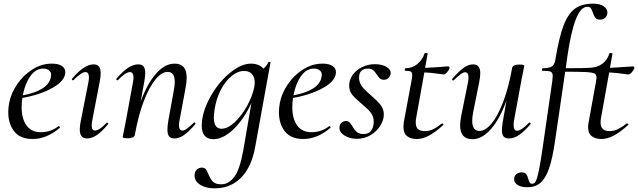

<svg xmlns="http://www.w3.org/2000/svg" viewBox="-20 -746 3479 1047"><path d="M300 -58Q303 -58 305.5 -55Q308 -52 306 -49Q235 12 157 12Q91 12 58 -29Q25 -70 25 -135Q25 -157 30 -185Q40 -237 73.5 -286.5Q107 -336 157 -367.5Q207 -399 263 -399Q298 -399 317 -386.5Q336 -374 336 -353Q336 -306 267.5 -267.5Q199 -229 102 -212Q98 -188 98 -160Q98 -99 124.5 -62Q151 -25 202 -25Q257 -25 299 -58ZM257 -324Q259 -334 259 -337Q259 -354 246.5 -363Q234 -372 216 -372Q175 -372 146 -331.5Q117 -291 104 -226Q242 -252 257 -324Z M509 -10Q481 9 455 9Q415 9 415 -40Q415 -61 421 -89L462 -297Q465 -312 465 -323Q465 -353 446 -353Q435 -353 418 -341.5Q401 -330 381 -309Q380 -308 378 -308Q375 -308 372.5 -311.5Q370 -315 373 -317Q439 -395 490 -395Q510 -395 519.5 -383.5Q529 -372 529 -348Q529 -325 524 -302L483 -89Q480 -74 480 -63Q480 -34 498 -34Q521 -34 561 -76Q562 -77 564 -77Q568 -77 570 -73.5Q572 -70 569 -68Q536 -29 509 -10Z M678 -376Q707 -395 734 -395Q754 -395 763 -383.5Q772 -372 772 -347Q772 -332 767 -302L747 -192Q783 -290 831 -344.5Q879 -399 932 -399Q965 -399 981.5 -380Q998 -361 998 -322Q998 -299 992 -267L959 -89Q956 -74 956 -64Q956 -34 975 -34Q985 -34 1000 -45Q1015 -56 1037 -77Q1039 -79 1040 -79Q1043 -79 1045 -75.5Q1047 -72 1045 -69Q1011 -29 984 -10Q957 9 931 9Q911 9 902 -2.5Q893 -14 893 -40Q893 -57 898 -89L927 -248Q933 -278 933 -300Q933 -354 894 -354Q862 -354 828 -313Q794 -272 764 -194Q734 -116 715 -9Q713 -1 703 3.5Q693 8 676 8Q649 8 649 1L653 -19Q662 -62 664 -74L705 -297Q708 -312 708 -322Q708 -353 689 -353Q665 -353 623 -309Q622 -308 620 -308Q617 -308 615 -311.5Q613 -315 615 -317Q649 -357 678 -376Z M1053 179Q1065 168 1080 168Q1095 168 1102 176.5Q1109 185 1117 205Q1128 231 1141.5 245Q1155 259 1187 259Q1226 259 1256.5 220Q1287 181 1306 77L1351 -184Q1308 -93 1252 -40Q1196 13 1143 13Q1113 13 1096.5 -5.5Q1080 -24 1080 -62Q1080 -71 1082 -91Q1092 -160 1135.5 -232.5Q1179 -305 1238 -352Q1297 -399 1349 -399Q1391 -399 1417 -372Q1436 -388 1443 -407Q1445 -409 1447 -409Q1450 -409 1453 -407.5Q1456 -406 1455 -405L1372 53Q1353 163 1295.5 222Q1238 281 1150 281Q1102 281 1071.5 261.5Q1041 242 1041 211Q1041 190 1053 179ZM1146 -106Q1146 -44 1188 -44Q1222 -44 1259.5 -79Q1297 -114 1326.5 -167Q1356 -220 1366 -269Q1369 -283 1369 -296Q1369 -325 1354 -342Q1339 -359 1311 -359Q1277 -359 1243 -331.5Q1209 -304 1184 -256Q1159 -208 1150 -148Q1146 -116 1146 -106Z M1776 -58Q1779 -58 1781.5 -55Q1784 -52 1782 -49Q1711 12 1633 12Q1567 12 1534 -29Q1501 -70 1501 -135Q1501 -157 1506 -185Q1516 -237 1549.5 -286.5Q1583 -336 1633 -367.5Q1683 -399 1739 -399Q1774 -399 1793 -386.5Q1812 -374 1812 -353Q1812 -306 1743.5 -267.5Q1675 -229 1578 -212Q1574 -188 1574 -160Q1574 -99 1600.5 -62Q1627 -25 1678 -25Q1733 -25 1775 -58ZM1733 -324Q1735 -334 1735 -337Q1735 -354 1722.5 -363Q1710 -372 1692 -372Q1651 -372 1622 -331.5Q1593 -291 1580 -226Q1718 -252 1733 -324Z M2073 -121Q2073 -91 2053.5 -60Q2034 -29 2000.5 -9Q1967 11 1926 11Q1888 11 1859.5 -6.5Q1831 -24 1831 -48Q1831 -66 1841.5 -76Q1852 -86 1867 -86Q1878 -86 1885 -79.5Q1892 -73 1902 -57Q1913 -37 1926 -26Q1939 -15 1962 -15Q2010 -15 2017 -69Q2018 -73 2018 -82Q2018 -111 2001.5 -132Q1985 -153 1951 -181Q1918 -208 1901 -229Q1884 -250 1884 -279Q1884 -311 1903.5 -338Q1923 -365 1955.5 -380.5Q1988 -396 2024 -396Q2063 -396 2088 -381Q2113 -366 2110 -343Q2107 -328 2097 -319.5Q2087 -311 2075 -311Q2060 -311 2052 -318Q2044 -325 2035 -339Q2025 -355 2014.5 -363.5Q2004 -372 1985 -372Q1966 -372 1953.5 -362Q1941 -352 1939 -335Q1938 -331 1938 -322Q1938 -295 1954.5 -274Q1971 -253 2003 -226Q2038 -196 2055.5 -173.5Q2073 -151 2073 -121Z M2398 -340Q2393 -340 2360.5 -345Q2328 -350 2294 -351L2250 -106Q2247 -91 2247 -79Q2247 -54 2259 -42.5Q2271 -31 2297 -31Q2321 -31 2342.5 -41.5Q2364 -52 2390 -73H2391Q2394 -73 2397 -70Q2400 -67 2398 -65Q2353 -24 2318.5 -6Q2284 12 2252 12Q2220 12 2200 -3.5Q2180 -19 2180 -56Q2180 -62 2182 -80L2224 -306Q2228 -323 2228 -337Q2228 -351 2220 -355.5Q2212 -360 2190 -360Q2187 -360 2187 -365Q2187 -368 2188.5 -371Q2190 -374 2191 -374Q2228 -374 2255.5 -396.5Q2283 -419 2295 -454Q2295 -457 2302 -457Q2306 -457 2309.5 -455.5Q2313 -454 2312 -453L2298 -376Q2322 -377 2344 -378.5Q2366 -380 2384 -381Q2413 -384 2424 -384Q2428 -384 2430 -381Q2432 -378 2431 -374Q2428 -364 2418 -352Q2408 -340 2398 -340Z M2446 -311Q2444 -314 2447 -317Q2482 -357 2508 -376Q2534 -395 2560 -395Q2599 -395 2599 -346Q2599 -327 2593 -297L2561 -138Q2555 -108 2555 -87Q2555 -32 2595 -32Q2627 -32 2661 -73Q2695 -114 2724.5 -192Q2754 -270 2773 -377Q2775 -385 2785 -389.5Q2795 -394 2813 -394Q2839 -394 2839 -387L2835 -367Q2826 -324 2824 -312L2783 -89Q2781 -80 2781 -64Q2781 -33 2799 -33Q2811 -33 2828 -44.5Q2845 -56 2865 -77Q2866 -78 2868 -78Q2871 -78 2873 -74.5Q2875 -71 2873 -69Q2838 -28 2810 -9.5Q2782 9 2755 9Q2735 9 2726 -2Q2717 -13 2717 -38Q2717 -54 2722 -84L2742 -198Q2706 -98 2657.5 -42.5Q2609 13 2556 13Q2489 13 2489 -63Q2489 -82 2496 -119L2532 -297Q2535 -312 2535 -322Q2535 -352 2516 -352Q2506 -352 2491.5 -341Q2477 -330 2455 -309Q2453 -307 2451 -307Q2448 -307 2446 -311Z M3227 -649Q3219 -658 3213 -677Q3207 -694 3201.5 -701.5Q3196 -709 3183 -709Q3147 -709 3120.5 -642Q3094 -575 3074 -439L3065 -374Q3159 -374 3192 -376Q3235 -377 3263.5 -397.5Q3292 -418 3303 -454Q3303 -457 3310 -457Q3314 -457 3317.5 -455.5Q3321 -454 3320 -453L3306 -376Q3325 -377 3403 -382L3432 -384Q3436 -384 3438 -381Q3440 -378 3439 -374Q3436 -364 3425 -351.5Q3414 -339 3405 -340Q3334 -350 3302 -351L3258 -106Q3255 -90 3255 -78Q3255 -31 3304 -31Q3328 -31 3350 -42Q3372 -53 3398 -73H3399Q3402 -73 3405 -70Q3408 -67 3406 -65Q3361 -24 3326 -6Q3291 12 3260 12Q3228 12 3207.5 -3Q3187 -18 3187 -53Q3187 -65 3190 -80L3231 -306Q3233 -320 3233 -323Q3233 -340 3221 -345.5Q3209 -351 3179 -353Q3125 -355 3062 -355L3007 21Q2993 118 2974 172.5Q2955 227 2927 251Q2899 275 2856 275Q2819 275 2800 261Q2781 247 2784 227Q2785 212 2796.5 203Q2808 194 2824 194Q2842 194 2849 203Q2856 212 2861 230Q2865 244 2869 250Q2873 256 2883 256Q2895 256 2902.5 240.5Q2910 225 2919 181.5Q2928 138 2941 47L2992 -306Q2994 -326 2994 -332Q2994 -350 2983 -355Q2972 -360 2938 -360Q2935 -360 2935 -365Q2935 -368 2936.5 -371Q2938 -374 2939 -374Q2974 -374 2989 -383.5Q3004 -393 3008 -418Q3028 -541 3053 -606.5Q3078 -672 3115.5 -699Q3153 -726 3215 -726Q3253 -726 3274 -710.5Q3295 -695 3292 -672Q3289 -656 3278 -647.5Q3267 -639 3253 -639Q3234 -639 3227 -649Z"/></svg>

Font: CormorantInfant-MediumItalic
Style: Italic
Weight: 500
Italic angle: -10°
Designer: Christian Thalmann (Catharsis Fonts)
Foundry: Catharsis Fonts
Version: Version 3.303